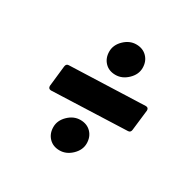

<svg xmlns="http://www.w3.org/2000/svg" viewBox="-115 -673 702 704"><g transform="rotate(30 235.5 -321.0)"><path d="M259.5 -424.3Q231.4 -424.3 214.4 -442.1Q197.3 -460 197.3 -487.8Q197.3 -515.6 220 -537.6Q242.7 -559.6 270.8 -559.6Q298.8 -559.6 316.2 -541.7Q333.5 -523.9 333.5 -496.1Q333.5 -468.3 310.5 -446.3Q287.6 -424.3 259.5 -424.3ZM94.2 -369.6 414.1 -381.3Q425.3 -380.9 425.3 -369.1L415 -281.2Q413.6 -269.5 402.8 -269L83.5 -256.8Q71.8 -257.3 71.8 -269.5L81.5 -356.9Q83 -369.6 94.2 -369.6ZM220.5 -82Q192.4 -82 175.3 -99.9Q158.2 -117.7 158.2 -145.5Q158.2 -173.3 180.9 -195.3Q203.6 -217.3 231.7 -217.3Q259.8 -217.3 277.1 -199.5Q294.4 -181.6 294.4 -153.8Q294.4 -126 271.5 -104Q248.5 -82 220.5 -82Z"/></g></svg>

Font: Contrail One
Style: Regular
Weight: 400
Designer: Riccardo De Franceschi
Foundry: Sorkin Type Co.
Version: Version 1.003